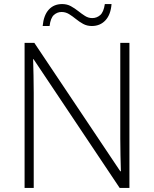

<svg xmlns="http://www.w3.org/2000/svg" viewBox="-20 -925 759 945"><path d="M617 0H569L145 -634H143Q144 -594 145 -553Q146 -512 146 -468V0H101V-714H149L572 -82H575Q574 -115 573 -160Q572 -205 572 -244V-714H617ZM190 -797Q195 -850 220 -877.5Q245 -905 286 -905Q310 -905 329 -894.5Q348 -884 365 -870.5Q382 -857 398.5 -846.5Q415 -836 434 -836Q456 -836 473 -850.5Q490 -865 496 -905H529Q525 -853 499 -825Q473 -797 432 -797Q408 -797 389 -807.5Q370 -818 353.5 -831.5Q337 -845 320 -855.5Q303 -866 283 -866Q262 -866 245.5 -851.5Q229 -837 224 -797Z"/></svg>

Font: Noto Kufi Arabic ExtraLight
Style: Regular
Weight: 200
Designer: Monotype Design Team, David Williams, Khaled Hosny
Foundry: Google LLC
Version: Version 2.109; ttfautohint (v1.8.4.7-5d5b)